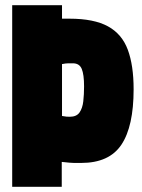

<svg xmlns="http://www.w3.org/2000/svg" viewBox="-20 -720 548 740"><path d="M27 0V-700H219V-648Q226 -648 234 -648Q242 -648 248 -648Q342 -648 396 -618.5Q450 -589 472.5 -528.5Q495 -468 495 -376Q495 -233 448 -162.5Q401 -92 293 -92Q274 -92 265.5 -92Q257 -92 247.5 -93Q238 -94 218 -96V0ZM249 -270Q275 -270 286.5 -286.5Q298 -303 301 -329.5Q304 -356 304 -387Q304 -433 295 -454.5Q286 -476 261 -476Q253 -476 243.5 -476Q234 -476 219 -473V-273Q230 -271 236 -270.5Q242 -270 249 -270Z"/></svg>

Font: Georama Condensed Black
Style: Regular
Weight: 900
Width: 3
Designer: Jean-Baptiste Levee
Foundry: Production Type
Version: Version 1.000